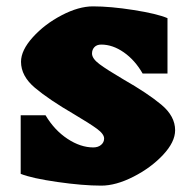

<svg xmlns="http://www.w3.org/2000/svg" viewBox="-20 -573 599 603"><path d="M213 -214Q134 -260 90 -297Q46 -334 46 -379Q46 -415 83 -456Q120 -497 173.5 -525Q227 -553 272 -553Q327 -553 400 -541.5Q473 -530 506 -516V-342H428Q404 -384 369 -408.5Q334 -433 298 -433Q284 -433 276.5 -425Q269 -417 269 -405Q269 -389 292.5 -371.5Q316 -354 367 -324Q444 -280 487 -244Q530 -208 530 -164Q530 -127 492 -86.5Q454 -46 399 -18Q344 10 298 10Q240 10 160 -1.5Q80 -13 45 -27V-211H123Q151 -164 192 -137Q233 -110 273 -110Q288 -110 297.5 -118Q307 -126 307 -138Q307 -152 284.5 -168.5Q262 -185 213 -214Z"/></svg>

Font: Inknut Antiqua Black
Style: Regular
Weight: 900
Designer: Claus Eggers Sørensen
Foundry: Claus Eggers Sørensen
Version: Version 1.003; ttfautohint (v1.8.2) -l 8 -r 50 -G 200 -x 14 